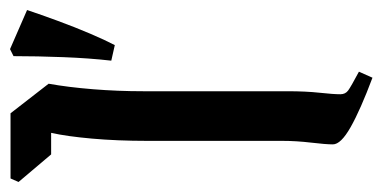

<svg xmlns="http://www.w3.org/2000/svg" viewBox="-236 -551 763 383"><g transform="rotate(-90 145.5 -359.5)"><path d="M182 2Q118 -22 83.5 -41.5Q49 -61 49 -77Q49 -91 52.5 -120.5Q56 -150 56 -178V-447Q56 -507 60.5 -557.5Q65 -608 72 -639H29L-26 -704L-19 -720H111L170 -644Q163 -605 159 -555.5Q155 -506 155 -455V-167Q155 -131 152 -103.5Q149 -76 149 -62Q149 -52 156.5 -46.5Q164 -41 194 -25ZM216 -519Q221 -563 223 -615Q225 -667 225 -714L239 -721L317 -687Q308 -660 295.5 -626Q283 -592 270 -561.5Q257 -531 247 -512Z"/></g></svg>

Font: Jaini
Style: Regular
Weight: 400
Designer: Maithili Shingre, Girish Dalvi (Devanagari), Taresh Vohra (Latin)
Foundry: Ek Type
Version: Version 2.000; ttfautohint (v1.8.4.7-5d5b)